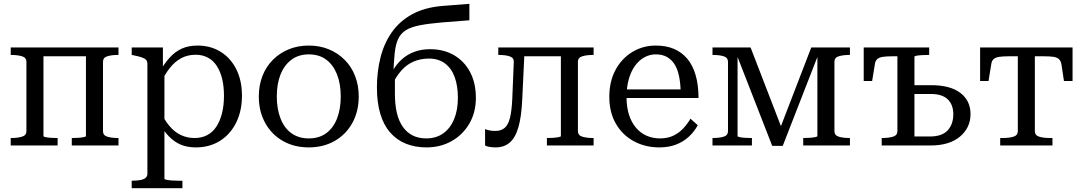

<svg xmlns="http://www.w3.org/2000/svg" viewBox="-20 -760 5658 1003"><path d="M118 -75V-437Q118 -459 95 -466Q72 -473 37 -473H36V-512H207V-49Q207 -46 218.5 -43.5Q230 -41 246.5 -40Q263 -39 279 -39H281V0H36V-39H37Q72 -39 95 -46Q118 -53 118 -75ZM429 -49V-512H599V-473H597Q563 -473 540.5 -466Q518 -459 518 -437V-75Q518 -53 540.5 -46Q563 -39 597 -39H599V0H355V-39H356Q370 -39 387 -40Q404 -41 416.5 -43.5Q429 -46 429 -49ZM180 -466V-512H471V-466Z M933 223H668V184H670Q693 184 711 181Q729 178 739.5 170Q750 162 750 148V-426Q750 -441 742 -448.5Q734 -456 718.5 -461Q703 -466 678 -471L668 -473V-512H831V-390L839 -382V174Q839 177 851.5 179.5Q864 182 881 183Q898 184 910 184H933ZM1003 10Q959 10 925 -4Q891 -18 862 -48Q833 -78 806 -125L816 -181Q839 -133 865.5 -101.5Q892 -70 925 -54.5Q958 -39 996 -39Q1034 -39 1063 -54.5Q1092 -70 1111 -99.5Q1130 -129 1140 -169.5Q1150 -210 1150 -260Q1150 -309 1140.5 -348Q1131 -387 1112.5 -415.5Q1094 -444 1066 -459Q1038 -474 1002 -474Q960 -474 926.5 -456Q893 -438 866.5 -404Q840 -370 816 -321L808 -376Q836 -425 865 -457.5Q894 -490 929.5 -506Q965 -522 1012 -522Q1080 -522 1132.5 -489.5Q1185 -457 1214.5 -398Q1244 -339 1244 -260Q1244 -181 1214 -120Q1184 -59 1129.5 -24.5Q1075 10 1003 10Z M1854 -256Q1854 -178 1820.5 -117.5Q1787 -57 1728 -23.5Q1669 10 1593 10Q1517 10 1458 -23.5Q1399 -57 1365.5 -117.5Q1332 -178 1332 -256Q1332 -314 1351 -363Q1370 -412 1405.5 -447.5Q1441 -483 1488.5 -502.5Q1536 -522 1593 -522Q1650 -522 1697.5 -502.5Q1745 -483 1780.5 -447.5Q1816 -412 1835 -363Q1854 -314 1854 -256ZM1426 -256Q1426 -191 1445.5 -141Q1465 -91 1502.5 -64Q1540 -37 1593 -37Q1647 -37 1684 -64Q1721 -91 1740.5 -140.5Q1760 -190 1760 -256Q1760 -322 1740.5 -371.5Q1721 -421 1684 -448.5Q1647 -476 1593 -476Q1540 -476 1502.5 -448Q1465 -420 1445.5 -371Q1426 -322 1426 -256Z M2291 -729 2432 -740V-654L2291 -643Q2220 -637 2173.5 -628Q2127 -619 2100 -602Q2073 -585 2059.5 -555.5Q2046 -526 2041.5 -479Q2037 -432 2034 -364L2043 -365Q2043 -346 2043 -330.5Q2043 -315 2043 -300.5Q2043 -286 2043 -270Q2043 -214 2053 -171Q2063 -128 2084 -98Q2105 -68 2135.5 -52.5Q2166 -37 2207 -37Q2258 -37 2295 -63Q2332 -89 2352 -137Q2372 -185 2372 -249Q2372 -312 2355 -358Q2338 -404 2304 -429Q2270 -454 2221 -454Q2178 -454 2142 -439Q2106 -424 2078 -393Q2050 -362 2027 -315V-383Q2049 -423 2078.5 -449.5Q2108 -476 2145 -489.5Q2182 -503 2227 -503Q2299 -503 2353 -471Q2407 -439 2436.5 -382Q2466 -325 2466 -249Q2466 -173 2432 -114.5Q2398 -56 2339.5 -23Q2281 10 2208 10Q2148 10 2100 -9.5Q2052 -29 2018 -68Q1984 -107 1966.5 -166Q1949 -225 1949 -303Q1949 -385 1967.5 -459Q1986 -533 2026.5 -591Q2067 -649 2132 -685Q2197 -721 2291 -729Z M2656 -241 2664 -436Q2665 -458 2643 -465.5Q2621 -473 2586 -473H2583V-512H2721L2708 -238Q2704 -150 2688 -95Q2672 -40 2642.5 -15Q2613 10 2569 10Q2552 10 2537 7.5Q2522 5 2514 0V-86Q2519 -83 2533.5 -79.5Q2548 -76 2567 -76Q2598 -76 2616.5 -92Q2635 -108 2644 -144Q2653 -180 2656 -241ZM2910 -49V-512H3081V-473H3079Q3045 -473 3022 -466Q2999 -459 2999 -437V-75Q2999 -53 3022 -46Q3045 -39 3079 -39H3081V0H2837V-39H2838Q2852 -39 2869 -40Q2886 -41 2898 -43.5Q2910 -46 2910 -49ZM2690 -466V-512H2953V-466Z M3253 -252Q3253 -200 3266 -160Q3279 -120 3302.5 -92.5Q3326 -65 3358 -51Q3390 -37 3428 -37Q3469 -37 3499 -52Q3529 -67 3550.5 -90.5Q3572 -114 3587 -140L3625 -106Q3607 -72 3578 -45.5Q3549 -19 3511 -4.5Q3473 10 3424 10Q3351 10 3291.5 -22Q3232 -54 3197.5 -113.5Q3163 -173 3163 -254Q3163 -334 3195 -394Q3227 -454 3282.5 -488Q3338 -522 3406 -522Q3460 -522 3501 -504.5Q3542 -487 3570.5 -453Q3599 -419 3614 -367.5Q3629 -316 3629 -248H3231V-293H3564L3536 -276Q3535 -326 3527 -363.5Q3519 -401 3503 -425.5Q3487 -450 3463 -463Q3439 -476 3406 -476Q3374 -476 3346 -460.5Q3318 -445 3297 -416Q3276 -387 3264.5 -345.5Q3253 -304 3253 -252Z M3901 -512 4070 -74 4050 -76 4218 -512H4420V-473H4419Q4384 -473 4361.5 -466Q4339 -459 4339 -437V-75Q4339 -53 4361.5 -46Q4384 -39 4419 -39H4420V0H4176V-39H4177Q4191 -39 4208 -40Q4225 -41 4237.5 -43.5Q4250 -46 4250 -49V-490L4260 -488L4069 2H4014L3823 -488L3833 -490V-49Q3833 -46 3844.5 -43.5Q3856 -41 3873 -40Q3890 -39 3906 -39H3908V0H3702V-39H3703Q3738 -39 3760.5 -46Q3783 -53 3783 -75V-437Q3783 -459 3760.5 -466Q3738 -473 3703 -473H3702V-512Z M4757 -47H4838Q4901 -47 4930.5 -79Q4960 -111 4960 -163Q4960 -213 4931 -241Q4902 -269 4843 -269H4728V-315H4845Q4944 -315 4997 -274.5Q5050 -234 5050 -164Q5050 -93 4995 -46.5Q4940 0 4840 0H4586V-39H4587Q4622 -39 4645 -46Q4668 -53 4668 -75V-512H4834V-473H4829Q4813 -473 4796 -472Q4779 -471 4768 -469Q4757 -467 4757 -463ZM4726 -466H4642Q4611 -466 4591.5 -463Q4572 -460 4562 -450.5Q4552 -441 4550 -423L4536 -337H4492V-512H4726Z M5341 -466V-512H5583V-337H5538L5525 -423Q5522 -441 5512.5 -450.5Q5503 -460 5484 -463Q5465 -466 5432 -466ZM5341 -466H5250Q5219 -466 5199.5 -463Q5180 -460 5170 -450.5Q5160 -441 5158 -423L5144 -337H5100V-512H5341ZM5386 -75Q5386 -53 5408.5 -46Q5431 -39 5466 -39H5478V0H5205V-39H5217Q5252 -39 5274.5 -46Q5297 -53 5297 -75V-512H5386Z"/></svg>

Font: Roboto Serif 72pt
Style: Regular
Weight: 400
Designer: Greg Gazdowicz
Foundry: Commercial Type
Version: Version 1.008